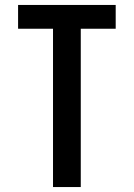

<svg xmlns="http://www.w3.org/2000/svg" viewBox="-20 -755 540 775"><path d="M194 0V-639H53V-735H447V-639H306V0Z"/></svg>

Font: Iosevka Term
Style: Bold
Weight: 700
Monospace: yes
Designer: Belleve Invis
Foundry: Belleve Invis
Version: Version 30.0.1